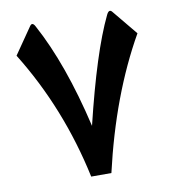

<svg xmlns="http://www.w3.org/2000/svg" viewBox="-81 -788 771 860"><g transform="rotate(-10 304.5 -357.5)"><path d="M580.1 -594.7Q435.1 -340.3 356.4 1.5H264.6Q195.8 -320.8 29.3 -589.8L112.3 -710Q124.5 -727.5 136.7 -703.6Q239.3 -514.6 307.6 -221.7Q385.3 -543.5 460.4 -699.2Q472.7 -725.1 485.8 -709Z"/></g></svg>

Font: Sahel FD
Style: Bold-FD
Weight: 700
Foundry: Saber Rastikerdar (saber.rastikerdar@gmail.com)
Version: Version 3.3.0